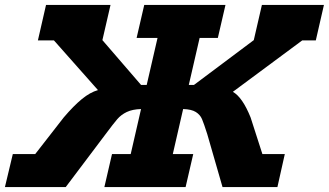

<svg xmlns="http://www.w3.org/2000/svg" viewBox="-56 -760 1336 780"><path d="M-4 -134H87L203 -283Q243 -330 276.5 -357.5Q310 -385 342 -394L163 -596H98L131 -740H393L360 -597L517 -415H540L584 -606H499L530 -740H860L829 -606H755L711 -415H732L975 -597L1008 -740H1260L1227 -596H1172L890 -387Q929 -365 962 -283L1010 -134H1101L1071 0H848L786 -215Q772 -259 764.5 -276.5Q757 -294 739.5 -305Q722 -316 688 -317L646 -134H729L698 0H368L399 -134H475L517 -317Q482 -316 459 -305Q436 -294 420.5 -276Q405 -258 373 -215L211 0H-36Z"/></svg>

Font: Arvo
Style: Bold Italic
Weight: 700
Italic angle: -13°
Designer: Anton Koovit (Cyrillic Expansion: Cyreal)
Foundry: Anton Koovit, Yassin Baggar
Version: Version 3.000